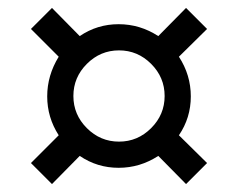

<svg xmlns="http://www.w3.org/2000/svg" viewBox="-20 -494 600 484"><path d="M379 -101Q333 -71 279 -71Q225 -71 181 -101L111 -30L58 -83L128 -153Q99 -198 99 -251Q99 -304 128 -351L58 -421L111 -474L181 -403Q225 -433 279 -433Q333 -433 379 -403L449 -474L502 -421L431 -351Q461 -305 461 -251Q461 -197 431 -153L502 -83L449 -30ZM199 -171Q233 -137 280 -137Q327 -137 361 -171Q395 -205 395 -252Q395 -299 361 -333Q327 -367 280 -367Q233 -367 199 -333Q165 -299 165 -252Q165 -205 199 -171Z"/></svg>

Font: Titillium Web
Style: Regular
Weight: 400
Version: Version 1.001;PS 57.000;hotconv 1.0.70;makeotf.lib2.5.55311